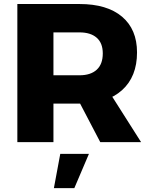

<svg xmlns="http://www.w3.org/2000/svg" viewBox="-20 -721 764 974"><path d="M383.4 -700.6Q523.1 -700.6 599.1 -636.4Q675.1 -572.1 675.1 -455.1Q675.1 -332 599.1 -263.6Q523.1 -195.3 383.4 -195.3H251.1V0H68V-700.6ZM383.4 -339.1Q439.7 -339.1 470.5 -367.2Q501.4 -395.3 501.4 -450Q501.4 -502.6 470.5 -529.6Q439.7 -556.7 383.4 -556.7H251.1V-339.1ZM351.4 -262.4H529.1L695.7 0H488.6ZM285.7 59.7H431.1L357.1 233.3H253.4Z"/></svg>

Font: Alexandria
Style: Regular
Weight: 400
Designer: Mohamed Gaber
Foundry: Kief Type Foundry
Version: Version 5.100